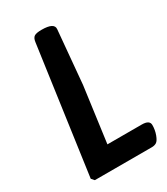

<svg xmlns="http://www.w3.org/2000/svg" viewBox="-190 -854 820 940"><g transform="rotate(-30 220.0 -384.0)"><path d="M396 -121Q440 -121 440 -93Q440 -65 430.5 -39.5Q421 -14 410 -7Q399 0 383 0H61L47 -16L147 -731Q150 -753 161.5 -760.5Q173 -768 203 -768Q275 -768 271 -732L244 -432L202 -121Z"/></g></svg>

Font: Chau Philomene One
Style: Italic
Weight: 400
Designer: Vicente Lamonaca
Foundry: TipoType
Version: Version 1.001